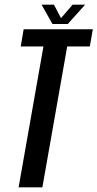

<svg xmlns="http://www.w3.org/2000/svg" viewBox="-20 -800 416 820"><path d="M59.5 0 165.5 -601.5H68.5L81 -675H376.5L363.5 -601.5H267L161 0ZM204 -697.5 157.5 -780H210.5L240.5 -722.5L290 -780H343.5L269.5 -697.5Z"/></svg>

Font: Anybody Condensed Medium
Style: Italic
Weight: 500
Width: 3
Italic angle: -10°
Designer: Tyler Finck
Foundry: Etcetera Type Company
Version: Version 1.010; ttfautohint (v1.8.3) -l 8 -r 50 -G 200 -x 14 